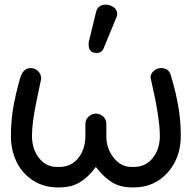

<svg xmlns="http://www.w3.org/2000/svg" viewBox="-20 -821 841 841"><path d="M731.9 -478Q732.4 -477.1 739 -453.6Q745.6 -430.2 749.8 -411.1Q753.9 -392.1 759.8 -361.6Q765.6 -331.1 768.8 -296.4Q772 -261.7 772 -226.1Q772 -129.9 714.1 -64.9Q656.2 0 564.9 0H560.1Q507.8 0 471.2 -22.2Q434.6 -44.4 399.9 -89.8Q367.2 -44.9 329.8 -22.5Q292.5 0 238.8 0H233.9Q172.9 0 125.5 -30Q78.1 -60.1 53 -111.3Q27.8 -162.6 27.8 -226.1Q27.8 -261.7 31.2 -298.1Q34.7 -334.5 40.5 -364.5Q46.4 -394.5 51.5 -416Q56.6 -437.5 62 -456.8Q67.4 -476.1 67.9 -478Q81.1 -522.9 113.8 -522.9Q132.8 -522.9 146.5 -509.8Q160.2 -496.6 160.2 -477.1V-475.1L140.1 -378.9Q120.1 -284.2 120.1 -226.1Q120.1 -167.5 151.9 -127.7Q183.6 -87.9 233.9 -89.8Q289.6 -87.9 321.8 -127.4Q354 -167 354 -226.1V-277.8Q354 -296.4 367.7 -309.8Q381.3 -323.2 399.9 -323.2Q418.9 -323.2 432.4 -310.3Q445.8 -297.4 445.8 -278.8V-277.8V-276.9V-274.9V-226.1V-223.1Q445.8 -169.9 478.8 -128.9Q511.7 -87.9 560.1 -89.8Q615.7 -87.9 647.9 -127.4Q680.2 -167 680.2 -226.1Q680.2 -305.7 640.1 -478Q637.2 -495.1 652.1 -509Q667 -522.9 686 -522.9Q705.1 -522.9 716.1 -512.5Q727.1 -502 731.9 -478ZM493.2 -759.8Q493.2 -749.5 488.8 -742.2L434.1 -609.9Q426.3 -588.9 401.9 -588.9Q398.9 -588.9 389.2 -590.8Q368.2 -598.1 368.2 -625Q368.2 -635.3 369.1 -638.2L400.9 -769Q404.3 -784.2 415.8 -792.5Q427.2 -800.8 442.9 -800.8Q451.2 -800.8 460 -797.9Q493.2 -787.1 493.2 -759.8Z"/></svg>

Font: Aka-Acid-Varela
Style: Regular
Weight: 400
Designer: Joe Prince, Avraham Cornfeld, Cyberella
Foundry: Joe Prince, Avraham Cornfeld, Cyberella
Version: Version 2.000; ttfautohint (v1.5.33-1714) -l 8 -r 50 -G 200 